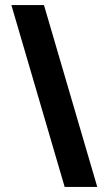

<svg xmlns="http://www.w3.org/2000/svg" viewBox="-20 -740 430 760"><path d="M365 0H236L25 -720H154Z"/></svg>

Font: Akshar Light
Style: Regular
Weight: 300
Designer: Tall Chai
Foundry: Tall Chai
Version: Version 1.100